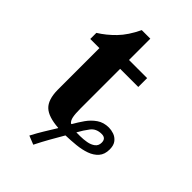

<svg xmlns="http://www.w3.org/2000/svg" viewBox="-231 -698 936 936"><g transform="rotate(45 237.0 -230.5)"><path d="M189 154 144 136Q164 98 179.5 73Q195 48 217 12V10Q145 5 115 -23.5Q85 -52 84 -118V-407H21V-449Q63 -475 100.5 -513.5Q138 -552 168 -615H227V-468H352V-407H227V-133Q227 -97 231 -77.5Q235 -58 246 -49H250Q266 -77 284.5 -103.5Q303 -130 329 -148Q355 -166 391 -166Q407 -166 425 -160Q443 -154 456 -138Q469 -122 469 -93Q469 -59 451 -38.5Q433 -18 403.5 -7.5Q374 3 338.5 6.5Q303 10 268 11Q247 47 228 80.5Q209 114 189 154ZM295 -37Q306 -37 322 -37Q343 -37 365.5 -41Q388 -45 403 -56.5Q418 -68 418 -89Q418 -119 388 -119Q351 -119 331.5 -93.5Q312 -68 295 -37Z"/></g></svg>

Font: STIX Two Text
Style: Bold
Weight: 700
Designer: Ross Mills, John Hudson & Paul Hanslow, Tiro Typeworks Ltd; with prior portions MicroPress Inc., and Coen Hoffman.
Foundry: Tiro Typeworks Ltd
Version: Version 2.13 b171